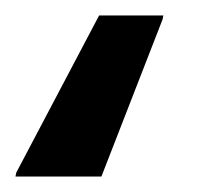

<svg xmlns="http://www.w3.org/2000/svg" viewBox="-114 -38 281 248"><path d="M-94 190 -93 185 14 -18H97L96 -13L17 190Z"/></svg>

Font: Saira Condensed
Style: Bold Italic
Weight: 700
Width: 3
Italic angle: -12°
Designer: Hector Gatti with collaboration of the Omnibus-Type team
Foundry: Omnibus-Type
Version: Version 1.101